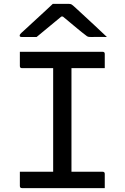

<svg xmlns="http://www.w3.org/2000/svg" viewBox="-20 -966 640 986"><path d="M518 0H93Q82 0 82 -11V-84H253V-616H93Q82 -616 82 -627V-700H507Q518 -700 518 -689V-616H347V-84H507Q518 -84 518 -73ZM251 -946H335Q343 -946 348.5 -942.5Q354 -939 369 -925Q380 -915 407.5 -889.5Q435 -864 468.5 -833Q502 -802 529 -776Q510 -777 488 -776.5Q466 -776 448 -776Q437 -776 432 -777.5Q427 -779 419 -786Q404 -797 374.5 -821.5Q345 -846 303 -881H295Q254 -847 223 -821.5Q192 -796 168 -776H92Q81 -776 81 -783Q81 -787 84.5 -791.5Q88 -796 104 -810Q121 -826 149.5 -852Q178 -878 206 -904Q234 -930 251 -946Z"/></svg>

Font: Recursive Mn Lnr St
Style: Regular
Weight: 400
Monospace: yes
Version: Version 1.079;hotconv 1.0.112;makeotfexe 2.5.65598; ttfautoh